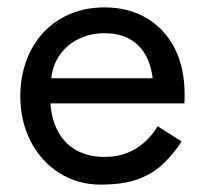

<svg xmlns="http://www.w3.org/2000/svg" viewBox="-20 -490 555 520"><path d="M96 -210H479L459 -278H96ZM395 -250V-230L479 -210Q480 -216 480 -222Q480 -228 480 -234Q480 -307 453 -359.5Q426 -412 377 -441Q328 -470 263 -470Q204 -470 156.5 -446Q109 -422 79 -379Q49 -336 39 -279Q37 -267 36 -255Q35 -243 35 -230Q35 -161 63.5 -106.5Q92 -52 141.5 -21Q191 10 253 10Q313 10 353 -4.5Q393 -19 421 -45.5Q449 -72 472 -107L407 -148Q392 -123 371 -104.5Q350 -86 323.5 -75.5Q297 -65 263 -65Q218 -65 185 -84Q152 -103 134 -140Q116 -177 116 -230L118 -260Q118 -303 137.5 -334.5Q157 -366 190 -383Q223 -400 263 -400Q308 -400 337.5 -380.5Q367 -361 381 -327Q395 -293 395 -250Z"/></svg>

Font: Jost* Book
Style: Regular
Weight: 400
Version: Version 3.000